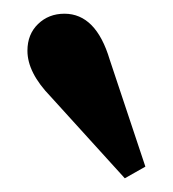

<svg xmlns="http://www.w3.org/2000/svg" viewBox="-20 -822 252 280"><path d="M20 -748Q20 -772 35.5 -787Q51 -802 74 -802Q120 -802 140 -735L192 -579L162 -562L54 -681Q20 -716 20 -748Z"/></svg>

Font: Minipax
Style: Bold
Weight: 500
Designer: Raphaël Ronot, Igor Stepanchenko (Cyrillic)
Foundry: steppetype
Version: Version 1.002